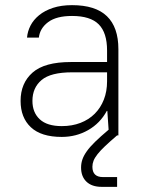

<svg xmlns="http://www.w3.org/2000/svg" viewBox="-20 -526 570 746"><path d="M220 6Q140 6 100 -31.5Q60 -69 60 -134Q60 -203 106.5 -244Q153 -285 255 -285H396V-330Q396 -399 363.5 -431.5Q331 -464 260 -464Q199 -464 167 -440Q135 -416 131 -380H85Q87 -404 98.5 -426.5Q110 -449 132 -467Q154 -485 186 -495.5Q218 -506 260 -506Q351 -506 395.5 -463Q440 -420 440 -335V0H435Q407 24 388.5 41.5Q370 59 359 73Q348 87 343.5 98.5Q339 110 339 122Q339 162 380 162H435V200H375Q337 200 316 180Q295 160 295 125Q295 109 300 94Q305 79 317 62Q329 45 349.5 25Q370 5 402 -22L397 -95H395Q369 -47 322.5 -20.5Q276 6 220 6ZM220 -36Q260 -36 292.5 -48.5Q325 -61 348 -84Q371 -107 383.5 -139Q396 -171 396 -210V-245H260Q177 -245 141.5 -215Q106 -185 106 -134Q106 -89 134.5 -62.5Q163 -36 220 -36Z"/></svg>

Font: PT Root UI Light
Style: Regular
Weight: 300
Designer: Vitaly Kuzmin
Foundry: ParaType Ltd.
Version: Version 2.000G